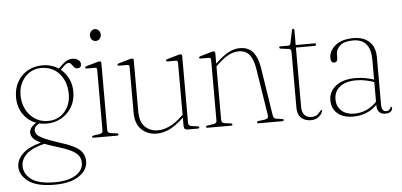

<svg xmlns="http://www.w3.org/2000/svg" viewBox="-55 -729 2288 1092"><g transform="rotate(-5 1089.0 -183.0)"><path d="M271 13.5Q344.5 36 374.8 62.2Q405 88.5 405 130.5Q405 179.5 355.2 213.2Q305.5 247 214.5 247Q113.5 247 65.8 211.2Q18 175.5 18 127Q18 89 51 55.2Q84 21.5 158 1.5Q125 -14.5 113.8 -29Q102.5 -43.5 102 -59.5Q102.5 -91.5 142 -113Q96 -129.5 67.8 -170.5Q39.5 -211.5 39.5 -267Q39.5 -316 60.5 -354Q81.5 -392 118.8 -413.8Q156 -435.5 205 -435.5Q256.5 -435.5 296.5 -408.5L303 -415Q322 -435 339.8 -446.5Q357.5 -458 377.5 -458Q396.5 -458 410.2 -448Q424 -438 424 -424Q424 -401 401.5 -401Q390.5 -401 383.2 -409.8Q376 -418.5 369.5 -427.2Q363 -436 354 -436Q344 -436 333 -426.5Q322 -417 307 -401Q334.5 -379 350.8 -345.5Q367 -312 367 -270.5Q367 -221 344.5 -183.2Q322 -145.5 284 -124.2Q246 -103 200 -103Q178 -103 157.5 -108Q129 -92 129 -71Q129 -57 139.2 -45.2Q149.5 -33.5 179.8 -19.8Q210 -6 271 13.5ZM196 -421Q158.5 -421 129.2 -402Q100 -383 83 -350.5Q66 -318 66 -277.5Q66 -232 84.5 -195.8Q103 -159.5 135.5 -138.5Q168 -117.5 209.5 -117.5Q267.5 -117.5 303.8 -158Q340 -198.5 340 -260Q340 -330 300.5 -375.5Q261 -421 196 -421ZM42.5 125Q42.5 170 83.5 201.5Q124.5 233 218.5 233Q294.5 233 337.2 205.8Q380 178.5 380 136Q380 102 352.8 79.8Q325.5 57.5 252 35.5Q207 22 177 10Q105.5 27.5 74 57.2Q42.5 87 42.5 125Z M519.5 -547Q506 -547 497.5 -556.5Q489 -566 489 -580.5Q489 -594.5 498 -604.5Q507 -614.5 519.5 -614.5Q533 -614.5 541.8 -604.5Q550.5 -594.5 550.5 -580.5Q550.5 -566 541.5 -556.5Q532.5 -547 519.5 -547ZM540 -418.5V-36.5Q540 -20 559 -17.5L592.5 -13Q601.5 -12 601.5 -5.5Q601.5 0 593 0H459Q451 0 451 -5.5Q451 -11 459.5 -12.5L494 -17.5Q513 -20 513 -36V-383Q513 -395.5 501.5 -395.5H454.5Q446 -395.5 446 -401.5Q446 -406 454.5 -409L515.5 -426.5Q525.5 -429.5 530.5 -429.5Q540 -429.5 540 -418.5Z M698 -122V-383Q698 -395.5 686 -395.5H639Q630.5 -395.5 630.5 -401.5Q630.5 -406 639 -409L700.5 -426.5Q710.5 -429.5 715.5 -429.5Q725 -429.5 725 -418.5V-127Q725 -67.5 754 -38.8Q783 -10 828.5 -10Q858.5 -10 892.2 -25.2Q926 -40.5 964.5 -76.5L974.5 -86V-383Q974.5 -395.5 963 -395.5H916Q907.5 -395.5 907.5 -401.5Q907.5 -406 916 -409L977 -426.5Q987 -429.5 992 -429.5Q1001.5 -429.5 1001.5 -418.5V-36.5Q1001.5 -20 1020.5 -17.5L1054 -13Q1063 -12 1063 -5.5Q1063 0 1054.5 0H996Q984.5 0 979.5 -5.5Q974.5 -11 974.5 -25V-69.5L971.5 -66.5Q928.5 -26.5 892.2 -9.2Q856 8 819.5 8Q767 8 732.5 -25.2Q698 -58.5 698 -122Z M1190.5 -418.5V-359L1195 -363Q1236 -402 1267.8 -418.5Q1299.5 -435 1332.5 -435Q1380 -435 1406.5 -403.5Q1433 -372 1442 -314.5L1484.5 -40Q1486 -30 1490.5 -24Q1495 -18 1507.5 -16.5L1536.5 -12.5Q1545 -11.5 1545 -5.5Q1545 0 1536.5 0H1401.5Q1392.5 0 1392.5 -5.5Q1392.5 -11.5 1402 -13L1436.5 -17.5Q1460.5 -21 1457.5 -40L1415 -310Q1406.5 -364 1384.8 -390.8Q1363 -417.5 1323.5 -417.5Q1295 -417.5 1265.5 -402.2Q1236 -387 1201.5 -353.5L1190.5 -343V-36.5Q1190.5 -20 1209.5 -17.5L1243 -13Q1252 -12 1252 -5.5Q1252 0 1243.5 0H1109.5Q1101.5 0 1101.5 -5.5Q1101.5 -11 1110 -12.5L1144.5 -17.5Q1163.5 -20 1163.5 -36V-383Q1163.5 -395.5 1152 -395.5H1105Q1096.5 -395.5 1096.5 -401.5Q1096.5 -406 1105 -409L1166 -426.5Q1176 -429.5 1181 -429.5Q1190.5 -429.5 1190.5 -418.5Z M1609.5 -406 1565.5 -411.5Q1555.5 -412.5 1555.5 -420Q1555.5 -425 1562 -425H1606.5Q1619 -425 1621 -437.5L1636 -509.5Q1637.5 -518 1644 -518Q1650 -518 1650 -510.5V-425H1756Q1766 -425 1766 -419Q1766 -410.5 1751.5 -410.5H1650V-72.5Q1650 -41.5 1664.2 -25.5Q1678.5 -9.5 1703 -9.5Q1729 -9.5 1741.2 -22Q1753.5 -34.5 1762 -44Q1768 -46 1767 -37.5Q1760.5 -18 1742.8 -4.8Q1725 8.5 1699.5 8.5Q1666 8.5 1644.5 -10.8Q1623 -30 1623 -69V-388Q1623 -404.5 1609.5 -406Z M1819 -94.5Q1819 -144 1859.8 -176Q1900.5 -208 1971 -208Q2001 -208 2027.8 -203Q2054.5 -198 2077 -190.5V-304Q2077 -422.5 1976.5 -422.5Q1926 -422.5 1902.5 -401Q1879 -379.5 1879 -353.5V-332.5Q1879 -306.5 1859.5 -306.5Q1840 -306.5 1840 -334.5Q1840 -374.5 1876.5 -405Q1913 -435.5 1980 -435.5Q2038.5 -435.5 2071.2 -404Q2104 -372.5 2104 -316.5V-45.5Q2104 -5.5 2130.5 -5.5Q2149 -5.5 2154.5 -21.5Q2156.5 -27 2160 -27Q2165 -27 2165 -20.5Q2165 -9 2154.8 -0.2Q2144.5 8.5 2125.5 8.5Q2077 8.5 2077 -44.5V-46.5Q2023 9 1940 9Q1884 9 1851.5 -19Q1819 -47 1819 -94.5ZM1848.5 -98Q1848.5 -55 1876.5 -31Q1904.5 -7 1948.5 -7Q1985 -7 2018 -21.5Q2051 -36 2077 -64V-176.5Q2054.5 -184 2029 -189.5Q2003.5 -195 1975 -195Q1914.5 -195 1881.5 -168.5Q1848.5 -142 1848.5 -98Z"/></g></svg>

Font: Fraunces 144pt S050 Thin
Style: Regular
Weight: 100
Version: Version 1.000; ttfautohint (v1.8.3)